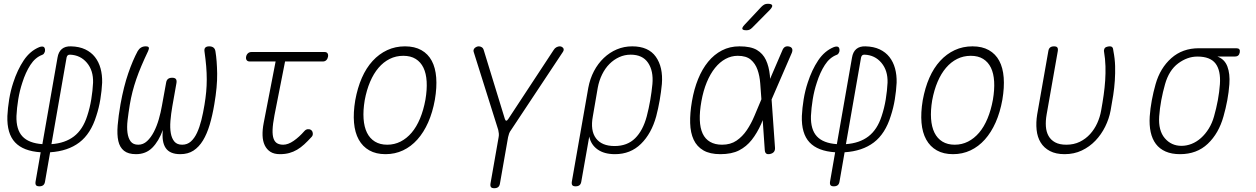

<svg xmlns="http://www.w3.org/2000/svg" viewBox="-20 -805 6640 1015"><path d="M188 180Q175 180 170.5 174Q166 168 168 155L195 0Q103 -6 59.5 -52.5Q16 -99 19 -192Q21 -234 28.5 -280Q36 -326 50 -368Q72 -436 105.5 -486Q139 -536 188 -556Q196 -559 202.5 -559Q209 -559 212.5 -556Q216 -553 217.5 -546.5Q219 -540 217 -531Q215 -526 212 -521.5Q209 -517 203 -515Q166 -501 140.5 -461.5Q115 -422 98 -368Q84 -326 76.5 -280Q69 -234 67 -192Q65 -120 98.5 -84Q132 -48 204 -43L284 -500Q289 -531 307 -546Q325 -561 355 -560Q399 -559 430.5 -544Q462 -529 482 -503.5Q502 -478 511.5 -443.5Q521 -409 520 -368Q518 -326 510.5 -280Q503 -234 489 -192Q460 -98 399.5 -52Q339 -6 245 0L218 155Q216 168 208.5 174Q201 180 188 180ZM332 -501 252 -43Q324 -48 371 -84Q418 -120 441 -192Q455 -234 462.5 -280Q470 -326 472 -368Q474 -432 439.5 -473Q405 -514 350 -516Q342 -516 338 -512.5Q334 -509 332 -501Z M1086 -560Q1100 -560 1108.5 -553.5Q1117 -547 1119 -533Q1127 -485 1128 -416Q1129 -347 1113 -254Q1103 -194 1088.5 -145.5Q1074 -97 1053 -62.5Q1032 -28 1003 -9Q974 10 933 10Q878 10 856 -22.5Q834 -55 841 -118Q819 -58 785 -24Q751 10 699 10Q658 10 635.5 -8Q613 -26 605.5 -59.5Q598 -93 602 -142Q606 -191 617 -254Q634 -348 658 -417.5Q682 -487 708 -535Q715 -547 725.5 -553.5Q736 -560 750 -560Q764 -560 766.5 -554Q769 -548 763 -535Q743 -493 727.5 -456.5Q712 -420 700.5 -386.5Q689 -353 680.5 -320Q672 -287 666 -251Q659 -208 654.5 -170Q650 -132 654 -103Q658 -74 671 -57Q684 -40 711 -40Q737 -40 757.5 -59Q778 -78 793.5 -108Q809 -138 819.5 -174.5Q830 -211 836 -246L858 -367Q860 -381 868 -387.5Q876 -394 890 -394Q904 -394 909.5 -387.5Q915 -381 913 -367L891 -243Q884 -203 881 -166Q878 -129 883 -101Q888 -73 902 -56.5Q916 -40 943 -40Q970 -40 989 -57Q1008 -74 1021.5 -103Q1035 -132 1044.5 -170Q1054 -208 1061 -251Q1067 -287 1070 -319.5Q1073 -352 1073 -385.5Q1073 -419 1070 -455Q1067 -491 1061 -533Q1059 -547 1065.5 -553.5Q1072 -560 1086 -560Z M1696 -530Q1707 -530 1711.5 -523Q1716 -516 1714 -505Q1712 -494 1705 -487Q1698 -480 1687 -480H1487L1431 -196Q1422 -149 1421 -119Q1420 -89 1426.5 -71.5Q1433 -54 1446 -47Q1459 -40 1477 -40Q1503 -40 1532.5 -60.5Q1562 -81 1589 -112Q1597 -121 1607 -122Q1617 -123 1624 -118Q1632 -113 1633.5 -101Q1635 -89 1627 -81Q1607 -59 1588.5 -42Q1570 -25 1550.5 -13.5Q1531 -2 1509 4Q1487 10 1460 10Q1429 10 1409.5 -2.5Q1390 -15 1379.5 -37Q1369 -59 1368 -89Q1367 -119 1374 -155L1437 -480H1300Q1289 -480 1284 -487Q1279 -494 1281 -505Q1283 -516 1290.5 -523Q1298 -530 1309 -530Z M2018 10Q1968 10 1932.5 -10Q1897 -30 1876.5 -67Q1856 -104 1851.5 -156.5Q1847 -209 1858 -275Q1870 -341 1893 -393.5Q1916 -446 1950 -483Q1984 -520 2027 -540Q2070 -560 2121 -560Q2172 -560 2207.5 -540Q2243 -520 2262.5 -483.5Q2282 -447 2286 -395Q2290 -343 2279 -278Q2267 -211 2243.5 -158Q2220 -105 2186.5 -67.5Q2153 -30 2110.5 -10Q2068 10 2018 10ZM2027 -40Q2065 -40 2097.5 -56.5Q2130 -73 2156 -103.5Q2182 -134 2200.5 -178.5Q2219 -223 2229 -278Q2238 -331 2235.5 -374Q2233 -417 2218.5 -447Q2204 -477 2177.5 -493.5Q2151 -510 2112 -510Q2073 -510 2040 -493.5Q2007 -477 1981 -446.5Q1955 -416 1936.5 -372.5Q1918 -329 1908 -275Q1899 -221 1902 -177.5Q1905 -134 1920 -103.5Q1935 -73 1962 -56.5Q1989 -40 2027 -40Z M2593 190Q2580 190 2575.5 184Q2571 178 2573 165L2616 -80Q2618 -90 2617 -99.5Q2616 -109 2614 -118L2484 -531Q2482 -537 2484 -542.5Q2486 -548 2490 -551.5Q2494 -555 2499.5 -557.5Q2505 -560 2511 -560Q2519 -560 2526.5 -555.5Q2534 -551 2537 -541L2649 -176Q2652 -167 2656.5 -167Q2661 -167 2667 -176L2907 -541Q2913 -551 2922 -555.5Q2931 -560 2939 -560Q2945 -560 2949.5 -557.5Q2954 -555 2957 -551.5Q2960 -548 2960 -542.5Q2960 -537 2956 -531L2682 -118Q2675 -109 2671.5 -99.5Q2668 -90 2666 -80L2623 165Q2621 178 2613.5 184Q2606 190 2593 190Z M3023 180Q3010 180 3005.5 174Q3001 168 3003 155L3090 -341Q3099 -389 3120 -429Q3141 -469 3172 -498.5Q3203 -528 3241 -544Q3279 -560 3322 -560Q3408 -560 3447 -505Q3486 -450 3479 -361Q3475 -319 3467.5 -275.5Q3460 -232 3449 -190Q3424 -99 3368.5 -44.5Q3313 10 3231 10Q3174 10 3139 -15Q3104 -40 3095 -83L3053 155Q3051 168 3043.5 174Q3036 180 3023 180ZM3229 -33Q3296 -33 3337.5 -74Q3379 -115 3399 -190Q3410 -232 3417.5 -275.5Q3425 -319 3429 -361Q3435 -430 3406 -473Q3377 -516 3314 -516Q3282 -516 3253.5 -503Q3225 -490 3202 -467Q3179 -444 3163 -411.5Q3147 -379 3140 -341L3114 -190Q3100 -115 3130.5 -74Q3161 -33 3229 -33Z M3957 -659Q3949 -651 3942 -648Q3935 -645 3926 -645Q3907 -645 3904.5 -652Q3902 -659 3916 -674L4005 -769Q4013 -777 4020.5 -781Q4028 -785 4039 -785Q4059 -785 4062 -777Q4065 -769 4050 -753ZM4077 -24Q4078 -11 4071.5 -2.5Q4065 6 4051 9Q4038 12 4031 7Q4024 2 4023 -11L4012 -170L4004 -150Q3982 -101 3954 -65.5Q3926 -30 3887 -10Q3848 10 3788 10Q3733 10 3698.5 -10Q3664 -30 3647 -66.5Q3630 -103 3628.5 -154.5Q3627 -206 3638 -270Q3649 -334 3670.5 -387Q3692 -440 3723.5 -478.5Q3755 -517 3796.5 -538.5Q3838 -560 3889 -560Q3949 -560 3981 -541Q4013 -522 4029 -488Q4045 -454 4050 -406Q4050 -397 4051 -388L4116 -539Q4121 -552 4130 -557Q4139 -562 4152 -559Q4164 -556 4167.5 -547.5Q4171 -539 4166 -526L4059 -279ZM4005 -280V-282Q4002 -323 3999 -363.5Q3996 -404 3984.5 -436.5Q3973 -469 3949 -489.5Q3925 -510 3880 -510Q3846 -510 3815.5 -493.5Q3785 -477 3760 -446Q3735 -415 3716.5 -370.5Q3698 -326 3688 -270Q3678 -214 3679.5 -171Q3681 -128 3694.5 -99Q3708 -70 3734 -55Q3760 -40 3797 -40Q3842 -40 3873.5 -61.5Q3905 -83 3928 -117Q3951 -151 3968.5 -193Q3986 -235 4003 -275Z M4388 180Q4375 180 4370.5 174Q4366 168 4368 155L4395 0Q4303 -6 4259.5 -52.5Q4216 -99 4219 -192Q4221 -234 4228.5 -280Q4236 -326 4250 -368Q4272 -436 4305.5 -486Q4339 -536 4388 -556Q4396 -559 4402.5 -559Q4409 -559 4412.5 -556Q4416 -553 4417.5 -546.5Q4419 -540 4417 -531Q4415 -526 4412 -521.5Q4409 -517 4403 -515Q4366 -501 4340.5 -461.5Q4315 -422 4298 -368Q4284 -326 4276.5 -280Q4269 -234 4267 -192Q4265 -120 4298.5 -84Q4332 -48 4404 -43L4484 -500Q4489 -531 4507 -546Q4525 -561 4555 -560Q4599 -559 4630.5 -544Q4662 -529 4682 -503.5Q4702 -478 4711.5 -443.5Q4721 -409 4720 -368Q4718 -326 4710.5 -280Q4703 -234 4689 -192Q4660 -98 4599.5 -52Q4539 -6 4445 0L4418 155Q4416 168 4408.5 174Q4401 180 4388 180ZM4532 -501 4452 -43Q4524 -48 4571 -84Q4618 -120 4641 -192Q4655 -234 4662.5 -280Q4670 -326 4672 -368Q4674 -432 4639.5 -473Q4605 -514 4550 -516Q4542 -516 4538 -512.5Q4534 -509 4532 -501Z M5018 10Q4968 10 4932.5 -10Q4897 -30 4876.5 -67Q4856 -104 4851.5 -156.5Q4847 -209 4858 -275Q4870 -341 4893 -393.5Q4916 -446 4950 -483Q4984 -520 5027 -540Q5070 -560 5121 -560Q5172 -560 5207.5 -540Q5243 -520 5262.5 -483.5Q5282 -447 5286 -395Q5290 -343 5279 -278Q5267 -211 5243.5 -158Q5220 -105 5186.5 -67.5Q5153 -30 5110.5 -10Q5068 10 5018 10ZM5027 -40Q5065 -40 5097.5 -56.5Q5130 -73 5156 -103.5Q5182 -134 5200.5 -178.5Q5219 -223 5229 -278Q5238 -331 5235.5 -374Q5233 -417 5218.5 -447Q5204 -477 5177.5 -493.5Q5151 -510 5112 -510Q5073 -510 5040 -493.5Q5007 -477 4981 -446.5Q4955 -416 4936.5 -372.5Q4918 -329 4908 -275Q4899 -221 4902 -177.5Q4905 -134 4920 -103.5Q4935 -73 4962 -56.5Q4989 -40 5027 -40Z M5522 -535Q5524 -548 5531.5 -554Q5539 -560 5552 -560Q5565 -560 5569.5 -554Q5574 -548 5572 -535L5513 -200Q5507 -166 5509 -137Q5511 -108 5523 -86.5Q5535 -65 5558 -52.5Q5581 -40 5617 -40Q5657 -40 5688.5 -55.5Q5720 -71 5743 -96.5Q5766 -122 5780.5 -154Q5795 -186 5801 -220Q5809 -264 5814.5 -303Q5820 -342 5822.5 -379.5Q5825 -417 5824 -455Q5823 -493 5816 -535V-539Q5816 -541 5817 -543Q5819 -553 5828.5 -556.5Q5838 -560 5846 -560Q5853 -560 5856.5 -558Q5860 -556 5862 -552.5Q5864 -549 5864.5 -544.5Q5865 -540 5866 -535Q5874 -494 5875 -456Q5876 -418 5873.5 -379.5Q5871 -341 5865 -302Q5859 -263 5851 -220Q5843 -177 5822.5 -135.5Q5802 -94 5771 -61.5Q5740 -29 5699 -9.5Q5658 10 5608 10Q5562 10 5530.5 -6.5Q5499 -23 5481.5 -51.5Q5464 -80 5460 -118.5Q5456 -157 5463 -200Z M6508 -506H6416Q6454 -492 6468.5 -453.5Q6483 -415 6479 -360Q6476 -318 6468 -275Q6460 -232 6448 -190Q6423 -100 6365 -45Q6307 10 6218 10Q6174 10 6142 -4Q6110 -18 6090.5 -44Q6071 -70 6063 -107Q6055 -144 6058 -190Q6061 -232 6069 -275Q6077 -318 6089 -360Q6113 -445 6172 -497.5Q6231 -550 6318 -550H6516Q6527 -550 6531.5 -544.5Q6536 -539 6534 -528Q6532 -517 6525.5 -511.5Q6519 -506 6508 -506ZM6226 -34Q6253 -34 6279.5 -44.5Q6306 -55 6329 -75.5Q6352 -96 6370 -125Q6388 -154 6398 -190Q6410 -232 6418 -275Q6426 -318 6429 -360Q6434 -432 6406 -469Q6378 -506 6310 -506Q6257 -506 6208.5 -470Q6160 -434 6139 -360Q6127 -318 6119 -275Q6111 -232 6108 -190Q6103 -115 6137.5 -74.5Q6172 -34 6226 -34Z"/></svg>

Font: Maple Mono NL Thin
Style: Italic
Weight: 250
Italic angle: -10°
Monospace: yes
Designer: subframe7536
Version: Version 7.000